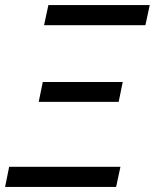

<svg xmlns="http://www.w3.org/2000/svg" viewBox="-34 -734 608 754"><path d="M139 -635 156 -714H554L537 -635ZM118 -334 134 -412H448L432 -334ZM-14 0 2 -79H439L422 0Z"/></svg>

Font: Noto IKEA Latin
Style: Italic
Weight: 400
Italic angle: -12°
Designer: Monotype Design Team
Foundry: Monotype Imaging Inc.
Version: Version 1.0